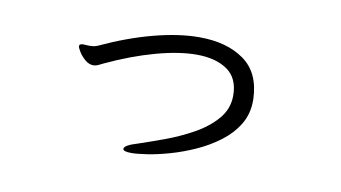

<svg xmlns="http://www.w3.org/2000/svg" viewBox="-51 -502 1102 621"><g transform="rotate(10 500.0 -191.5)"><path d="M766 -223Q766 -179 745 -144.5Q724 -110 689.5 -84Q655 -58 614 -39.5Q573 -21 532.5 -9.5Q492 2 459 7Q426 12 408 12Q380 12 380 3Q380 -9 424 -22Q460 -34 506.5 -51Q553 -68 597.5 -92.5Q642 -117 671 -150.5Q700 -184 700 -228Q700 -285 662 -311.5Q624 -338 561 -338Q503 -338 427 -317Q351 -296 270 -258Q260 -253 252.5 -249.5Q245 -246 237 -246Q223 -246 210 -257Q197 -268 189 -281Q181 -294 181 -299Q181 -304 184 -305Q188 -307 193 -307Q198 -307 203 -306.5Q208 -306 215 -306Q221 -306 227.5 -307Q234 -308 241 -311Q329 -352 411 -373.5Q493 -395 560 -395Q650 -395 706.5 -355Q763 -315 766 -229Z"/></g></svg>

Font: QiushuiShotai Bright
Style: Regular
Weight: 400
Designer: Christian Thalmann (Catharsis Fonts)
Version: Version 1.250;